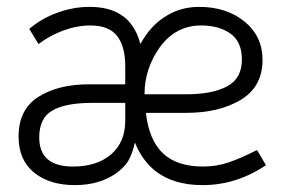

<svg xmlns="http://www.w3.org/2000/svg" viewBox="-20 -528 831 558"><path d="M34 -131Q34 -210 91.5 -246.5Q149 -283 239 -283H344V-336Q344 -393 320 -424Q296 -454 243 -454Q204 -454 164.5 -439.5Q125 -425 92 -400L65 -444Q100 -474 146.5 -491Q193 -508 240 -508Q298 -508 333 -484Q373 -458 388 -400Q416 -451 456 -477Q501 -508 559 -508Q638 -508 690.5 -465.5Q743 -423 743 -354Q743 -276 680 -238Q617 -200 521 -200H404Q413 -121 453.5 -82.5Q494 -44 570 -44Q609 -44 644.5 -56Q680 -68 727 -92L753 -48Q667 10 569 10Q485 10 433 -30Q393 -61 372 -114Q367 -89 356 -66.5Q345 -44 317 -24Q268 10 198 10Q124 10 79 -26.5Q34 -63 34 -131ZM683 -355Q683 -407 649.5 -430.5Q616 -454 565 -454Q490 -454 444 -390Q400 -328 400 -254H521Q597 -254 640 -277Q683 -300 683 -355ZM344 -177V-229H247Q171 -229 132.5 -207Q94 -185 94 -129Q94 -44 192 -44Q262 -44 303 -79.5Q344 -115 344 -177Z"/></svg>

Font: Bellota Text
Style: Regular
Weight: 400
Designer: Kemie Guaida
Foundry: Kemie Guaida
Version: Version 4.001